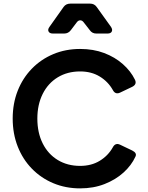

<svg xmlns="http://www.w3.org/2000/svg" viewBox="-20 -1027 814 1059"><path d="M422 12Q342 12 274 -16.5Q206 -45 155.5 -97Q105 -149 77.5 -219.5Q50 -290 50 -373Q50 -456 77.5 -526Q105 -596 155.5 -648Q206 -700 274 -728.5Q342 -757 422 -757Q495 -757 554.5 -734.5Q614 -712 657.5 -673.5Q701 -635 724 -588Q737 -562 709 -548L642 -516Q616 -504 602 -531Q576 -577 530 -605Q484 -633 422 -633Q352 -633 298.5 -600.5Q245 -568 215.5 -509Q186 -450 186 -373Q186 -295 215.5 -236Q245 -177 298.5 -144.5Q352 -112 422 -112Q484 -112 530 -140Q576 -168 602 -214Q616 -241 642 -229L709 -197Q737 -183 727 -163Q705 -115 661.5 -75.5Q618 -36 557 -12Q496 12 422 12ZM272 -842Q254 -842 248 -853Q242 -864 253 -879L331 -989Q344 -1007 368 -1007H477Q500 -1007 513 -989L592 -879Q602 -864 596.5 -853Q591 -842 573 -842H511Q488 -842 475 -861L443 -902Q434 -915 422.5 -915Q411 -915 402 -902L371 -861Q357 -842 334 -842Z"/></svg>

Font: Pitagon Sans Text
Style: Bold
Weight: 700
Designer: Travis Tran
Foundry: Pitagon
Version: Version 1.001; ttfautohint (v1.8.4.7-5d5b);gftools[0.9.26]